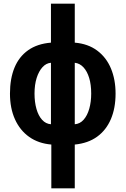

<svg xmlns="http://www.w3.org/2000/svg" viewBox="-20 -780 680 1040"><path d="M385 -549Q457 -543 506.5 -506Q556 -469 581 -409Q606 -349 606 -273Q606 -194 580.5 -134.5Q555 -75 506 -39.5Q457 -4 385 3V240H258V3Q188 -3 138 -38.5Q88 -74 61 -134Q34 -194 34 -273Q34 -354 58.5 -413.5Q83 -473 132.5 -508Q182 -543 256 -549V-760H385ZM256 -440Q230 -438 210 -416Q190 -394 178.5 -357.5Q167 -321 167 -273Q167 -227 177.5 -190Q188 -153 208 -131Q228 -109 256 -107ZM385 -107Q413 -109 433 -131.5Q453 -154 463.5 -191Q474 -228 474 -273Q474 -322 463 -358Q452 -394 432 -415.5Q412 -437 385 -440Z"/></svg>

Font: Noto Sans Display ExtraCondensed
Style: Bold
Weight: 700
Width: 2
Designer: Monotype Design Team
Foundry: Monotype Imaging Inc.
Version: Version 2.003